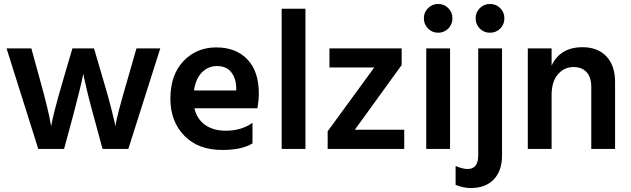

<svg xmlns="http://www.w3.org/2000/svg" viewBox="-20 -751 3181 968"><path d="M303 0H173L13 -507H138L184 -340Q204 -268 217.5 -211.5Q231 -155 234 -135L238 -115Q248 -176 296 -340L345 -507H454L503 -340Q525 -266 539.5 -209.5Q554 -153 558 -134L561 -114Q571 -173 620 -340L668 -507H788L627 0H497L452 -166Q434 -231 421 -284.5Q408 -338 404 -358L400 -379Q387 -313 348 -166Z M1253 -28Q1200 5 1100 5Q979 5 909 -67Q839 -139 839 -253Q839 -374 905 -443Q971 -512 1070 -512Q1169 -512 1227 -452Q1285 -392 1285 -277Q1285 -249 1278 -205H960Q973 -150 1014.5 -121Q1056 -92 1118 -92Q1198 -92 1253 -132ZM1073 -418Q1030 -418 998.5 -386.5Q967 -355 958 -295H1171V-310Q1169 -359 1144.5 -388.5Q1120 -418 1073 -418Z M1520 0H1400V-707H1520Z M2018 0H1632V-89L1867 -411H1641V-507H2005V-423L1769 -97H2018Z M2249 0H2129V-507H2249ZM2261 -659Q2261 -628 2240 -607Q2219 -586 2189 -586Q2159 -586 2138 -607Q2117 -628 2117 -659Q2117 -689 2138 -710Q2159 -731 2189 -731Q2219 -731 2240 -710Q2261 -689 2261 -659Z M2511 34Q2511 109 2470 153Q2429 197 2353 197Q2317 197 2277 181V86Q2312 101 2338 101Q2391 101 2391 32V-507H2511ZM2523 -659Q2523 -628 2502 -607Q2481 -586 2450 -586Q2420 -586 2399 -607Q2378 -628 2378 -659Q2378 -689 2399 -710Q2420 -731 2450 -731Q2481 -731 2502 -710Q2523 -689 2523 -659Z M3081 0H2961V-312Q2961 -362 2937 -387.5Q2913 -413 2872 -413Q2825 -413 2793 -376.5Q2761 -340 2761 -272V0H2641V-507H2761V-420Q2804 -513 2917 -513Q2993 -513 3037 -467Q3081 -421 3081 -337Z"/></svg>

Font: Hind Siliguri SemiBold
Style: Regular
Weight: 600
Designer: Jyotish Sonowal
Foundry: Indian Type Foundry
Version: Version 1.001;PS 1.0;hotconv 1.0.86;makeotf.lib2.5.63406; tt